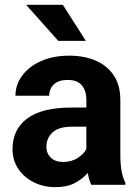

<svg xmlns="http://www.w3.org/2000/svg" viewBox="-20 -770 575 800"><path d="M360.4 0Q351.1 -19 345.7 -49.3Q324.7 -24.9 292 -7.6Q259.3 9.8 211.4 9.8Q161.1 9.8 120.4 -10.7Q79.6 -31.2 55.9 -66.9Q32.2 -102.5 32.2 -148.4Q32.2 -231.4 93.8 -276.6Q155.3 -321.8 276.9 -321.8H339.8V-354.5Q339.8 -392.1 321 -414.6Q302.2 -437 261.2 -437Q225.6 -437 205.3 -419.2Q185.1 -401.4 185.1 -371.1H44.4Q44.4 -416.5 72 -454.3Q99.6 -492.2 150.1 -515.1Q200.7 -538.1 269 -538.1Q330.1 -538.1 378.2 -517.6Q426.3 -497.1 453.9 -456.1Q481.4 -415 481.4 -353.5V-127.4Q481.4 -84 486.8 -56.2Q492.2 -28.3 502.4 -8.3V0ZM242.2 -95.2Q278.3 -95.2 303.7 -111.8Q329.1 -128.4 339.8 -148.9V-242.2H280.8Q224.6 -242.2 199 -218.3Q173.3 -194.3 173.3 -158.2Q173.3 -130.9 191.9 -113Q210.4 -95.2 242.2 -95.2ZM241.7 -750 337.9 -599.6H222.7L88.9 -750Z"/></svg>

Font: Vazirmatn UI
Style: Bold
Weight: 700
Designer: Saber Rastikerdar
Foundry: Saber Rastikerdar
Version: Version 33.003